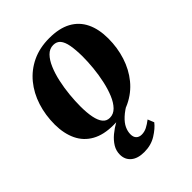

<svg xmlns="http://www.w3.org/2000/svg" viewBox="-216 -650 988 988"><g transform="rotate(-45 278.0 -156.5)"><path d="M318 -537Q390.5 -537 437.8 -511.2Q485 -485.5 508.5 -437Q532 -388.5 532 -320.5Q532 -253.5 512.5 -193Q493 -132.5 455 -86Q417 -39.5 361.8 -13Q306.5 13.5 235.5 13.5Q164.5 13.5 117.5 -12.8Q70.5 -39 47.2 -87.5Q24 -136 23.5 -202Q23.5 -271 43 -331.8Q62.5 -392.5 100.5 -438.8Q138.5 -485 193.2 -511Q248 -537 318 -537ZM307.5 -497.5Q280.5 -497.5 260 -476.8Q239.5 -456 224.8 -421.2Q210 -386.5 200.8 -344Q191.5 -301.5 187.2 -257.5Q183 -213.5 183 -175Q183 -128 189.8 -94.8Q196.5 -61.5 210.8 -43.8Q225 -26 249 -26Q276 -26 296.5 -47Q317 -68 331.5 -103Q346 -138 355.2 -180.5Q364.5 -223 368.8 -267.2Q373 -311.5 373 -350Q372.5 -398.5 366.5 -431.2Q360.5 -464 346.5 -480.8Q332.5 -497.5 307.5 -497.5ZM250 224Q202.5 224 176.8 202.2Q151 180.5 151 144Q151 116 165.5 92.2Q180 68.5 204.2 48.2Q228.5 28 258 11.5Q287.5 -5 316.5 -18L335 -31.5L370 -21Q330.5 1 307 22.8Q283.5 44.5 273.5 66Q263.5 87.5 263.5 109Q263.5 129 274.2 140Q285 151 304 151Q323.5 151 341.8 141.8Q360 132.5 380 117L394 151.5Q374.5 177 336.8 200.5Q299 224 250 224Z"/></g></svg>

Font: Merriweather 96pt ExtraBold
Style: Italic
Weight: 800
Italic angle: -7.8°
Version: Version 2.101